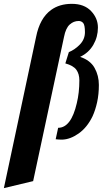

<svg xmlns="http://www.w3.org/2000/svg" viewBox="-105 -720 575 990"><path d="M-85 250 81.1 -529.8Q100.1 -626 158.2 -668.5Q201.7 -700.2 265.4 -700.2Q329.1 -700.2 364.5 -663.1Q399.9 -626 399.9 -577.9Q399.9 -529.8 376.2 -488.8Q352.5 -447.8 308.1 -426.8Q360.8 -409.2 382.8 -369.6Q404.8 -330.1 404.8 -282Q404.8 -233.9 395.8 -192.9Q386.7 -151.9 372.1 -120.1Q344.2 -62.5 300.5 -31.7Q256.8 -1 214.8 0Q197.8 0 182.1 -2L194.8 -61Q261.7 -61 291 -188Q304.2 -242.2 304.2 -305.7Q304.2 -338.9 288.6 -360.4Q272.9 -381.8 231.9 -393.1L250 -451.2Q281.2 -463.9 307.1 -490.7Q333 -517.6 333 -554.2Q333 -590.8 324 -601.3Q314.9 -611.8 300.8 -611.8Q274.4 -611.8 254.2 -593.3Q233.9 -574.7 225.1 -529.8L65.9 213.9Z"/></svg>

Font: UVF Lobster12
Style: Regular
Weight: 400
Designer: Pablo Impallari
Foundry: Pablo Impallari. www.impallari.com
Version: Version 1.004